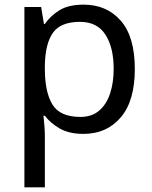

<svg xmlns="http://www.w3.org/2000/svg" viewBox="-20 -566 655 826"><path d="M340 -546Q439 -546 499.5 -477Q560 -408 560 -269Q560 -132 499.5 -61Q439 10 339 10Q277 10 236.5 -13.5Q196 -37 173 -68H167Q169 -51 171 -25Q173 1 173 20V240H85V-536H157L169 -463H173Q197 -498 236 -522Q275 -546 340 -546ZM324 -472Q242 -472 208.5 -426Q175 -380 173 -286V-269Q173 -170 205.5 -116.5Q238 -63 326 -63Q375 -63 406.5 -90Q438 -117 453.5 -163.5Q469 -210 469 -270Q469 -362 433.5 -417Q398 -472 324 -472Z"/></svg>

Font: RS Noto Sans
Style: Regular
Weight: 400
Designer: Monotype Design Team
Foundry: Monotype Imaging Inc.
Version: Version 3.10